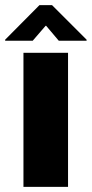

<svg xmlns="http://www.w3.org/2000/svg" viewBox="-68 -725 356 745"><path d="M196 0H23V-520H196ZM160 -567 111 -625H109L59 -567H-48V-571L85 -705H134L268 -571V-567Z"/></svg>

Font: Non Bureau Extended
Style: Bold
Weight: 700
Width: 7
Designer: Jona Saucedo
Foundry: Non Foundry
Version: Version 1.000; ttfautohint (v1.8.4)